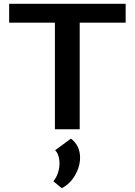

<svg xmlns="http://www.w3.org/2000/svg" viewBox="-20 -678 707 1007"><path d="M639 -559H398V0H268V-559H28V-658H639ZM400 148Q400 196 373.5 241.5Q347 287 304 309L260 273Q276 253 284 228.5Q292 204 292 180Q292 157 286 138.5Q280 120 269 110L352 49Q376 67 388 92.5Q400 118 400 148Z"/></svg>

Font: Ysabeau SC
Style: Bold
Weight: 700
Designer: Christian Thalmann (Catharsis Fonts)
Version: Version 0.003